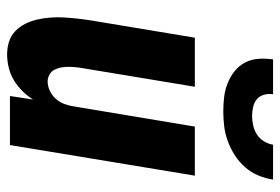

<svg xmlns="http://www.w3.org/2000/svg" viewBox="-144 -636 788 540"><g transform="rotate(90 250.0 -366.0)"><path d="M133 8Q114 8 97 2.5Q80 -3 67.5 -15Q55 -27 47 -43Q39 -59 35 -76.5Q31 -94 29.5 -112.5Q28 -131 29 -149.5Q30 -168 32 -187Q34 -206 37 -225L86 -520H224L172 -206Q170 -195 169 -184.5Q168 -174 168 -163.5Q168 -153 170 -143Q172 -133 176.5 -124.5Q181 -116 190 -111Q199 -106 209 -106Q222 -106 235 -112Q248 -118 257.5 -128.5Q267 -139 272 -152Q277 -165 279 -178L336 -520H474L388 0H250L260 -65Q250 -49 236 -35Q222 -21 205.5 -11Q189 -1 170 3.5Q151 8 133 8ZM293 -600Q272 -600 252 -602.5Q232 -605 213.5 -612.5Q195 -620 180 -632Q165 -644 156 -661Q147 -678 145.5 -698.5Q144 -719 147 -740H245Q243 -727 246.5 -714.5Q250 -702 259 -694.5Q268 -687 280.5 -684Q293 -681 306 -681Q319 -681 332.5 -684Q346 -687 358 -694.5Q370 -702 377.5 -714.5Q385 -727 387 -740H485Q482 -719 473.5 -698.5Q465 -678 450 -661Q435 -644 416 -632Q397 -620 376.5 -612.5Q356 -605 335 -602.5Q314 -600 293 -600Z"/></g></svg>

Font: Iosevka SS18 Heavy
Style: Italic
Weight: 900
Italic angle: -9°
Monospace: yes
Designer: Belleve Invis
Foundry: Belleve Invis
Version: Version 25.1.1; ttfautohint (v1.8.4)